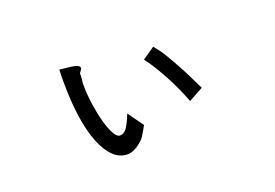

<svg xmlns="http://www.w3.org/2000/svg" viewBox="-68 -497 1137 794"><g transform="rotate(-20 500.0 -100.0)"><path d="M577 -232 631 -269Q651 -247 672 -212Q693 -177 711.5 -142Q730 -107 743.5 -78.5Q757 -50 762 -41L698 -6Q687 -35 672.5 -67Q658 -99 641.5 -129.5Q625 -160 608.5 -186.5Q592 -213 577 -232ZM436 -46 485 22Q472 46 462.5 61Q453 76 442 84Q428 97 411.5 105Q395 113 381 113Q346 113 319 87Q292 61 272.5 12.5Q253 -36 243 -105Q233 -174 233 -260Q233 -266 233 -280.5Q233 -295 234 -313L280 -308Q321 -303 321 -289Q321 -284 309 -269V-258Q309 -250 308 -241Q307 -232 306 -224Q306 -179 312.5 -134Q319 -89 329 -52.5Q339 -16 351.5 6.5Q364 29 377 29Q394 29 406.5 12.5Q419 -4 436 -46Z"/></g></svg>

Font: D2Coding
Style: Regular
Weight: 400
Monospace: yes
Designer: Yong-Rak Park; Jeong-Hwan Yoon; Sang-Min Lee;
Foundry: NHN Corporation
Version: Version 1.3.2; Build 20180524